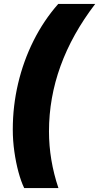

<svg xmlns="http://www.w3.org/2000/svg" viewBox="-20 -762 504 976"><path d="M103 194Q87 161 74 113Q61 65 53 9Q45 -47 45 -104Q45 -223 72 -337.5Q99 -452 150.5 -555Q202 -658 276 -742H464Q229 -435 229 -94Q229 51 277 194Z"/></svg>

Font: Montserrat ExtraBold
Style: Italic
Weight: 800
Italic angle: -11.3°
Designer: Julieta Ulanovsky
Foundry: Julieta Ulanovsky
Version: Version 9.000; ttfautohint (v1.8.4.7-5d5b)